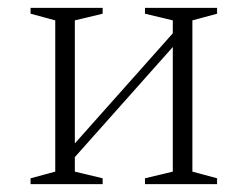

<svg xmlns="http://www.w3.org/2000/svg" viewBox="-20 -470 632 490"><path d="M121 -418 58 -435V-450H242V-435L171 -418V-104L421 -385V-418L350 -435V-450H534V-435L471 -418V-32L534 -15V0H350V-15L421 -32V-350L171 -69V-32L242 -15V0H58V-15L121 -32Z"/></svg>

Font: Spectral ExtraLight
Style: Regular
Weight: 275
Designer: Jean-Baptiste Levee
Foundry: Production Type
Version: Version 2.001